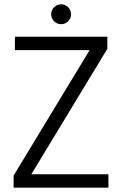

<svg xmlns="http://www.w3.org/2000/svg" viewBox="-20 -869 565 889"><path d="M125 -62H482V0H43V-56L395 -637H49V-699H477V-643ZM263 -757Q244 -757 230.5 -770.5Q217 -784 217 -803Q217 -822 230.5 -835.5Q244 -849 263 -849Q282 -849 295.5 -835.5Q309 -822 309 -803Q309 -784 295.5 -770.5Q282 -757 263 -757Z"/></svg>

Font: A Bank Premium Light
Style: Regular
Weight: 300
Designer: Ninad Kale (Devanagari), Jonny Pinhorn (Latin), Htun Naung (Myanmar)
Foundry: Indian Type Foundry
Version: 4.004